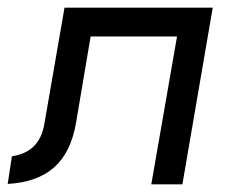

<svg xmlns="http://www.w3.org/2000/svg" viewBox="-37 -480 599 500"><path d="M517 -460H131L79 -160C70 -103 38 -80 -6 -73L-17 -1C85 -7 143 -56 161 -160L199 -385H424L357 0H438Z"/></svg>

Font: Jost
Style: Italic
Weight: 400
Italic angle: -5°
Version: Version 3.710